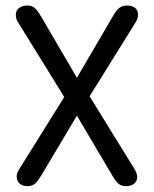

<svg xmlns="http://www.w3.org/2000/svg" viewBox="-20 -644 541 674"><path d="M76.5 9.5Q59 9.5 48.8 0.2Q38.5 -9 38.5 -23.5Q38.5 -30.5 41 -38Q43.5 -45.5 50.5 -55L205.5 -303.5L43.5 -565.5Q39 -572.5 37.2 -578.8Q35.5 -585 35.5 -591.5Q35.5 -607.5 47.2 -616Q59 -624.5 75 -624.5Q87 -624.5 95 -620.5Q103 -616.5 110 -607.5Q117 -598.5 125.5 -584L250 -371L374.5 -584Q387 -606.5 397.8 -615.5Q408.5 -624.5 427 -624.5Q443 -624.5 453.8 -616.5Q464.5 -608.5 464.5 -591.5Q464.5 -579 456 -565.5L294.5 -306L449.5 -55Q456 -45 458.8 -37Q461.5 -29 461.5 -22.5Q461.5 -7.5 450.5 1Q439.5 9.5 422.5 9.5Q404.5 9.5 394.5 -0.2Q384.5 -10 373.5 -29L250 -238L125.5 -29Q114 -10 104 -0.2Q94 9.5 76.5 9.5Z"/></svg>

Font: Sono
Style: Regular
Weight: 400
Designer: Tyler Finck
Foundry: Tyler Finck
Version: Version 2.112